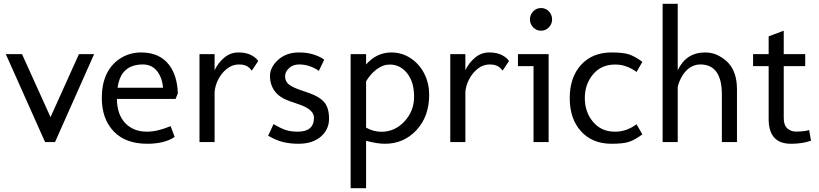

<svg xmlns="http://www.w3.org/2000/svg" viewBox="-20 -740 4265 1000"><path d="M391.1 -458H470.2L266.6 0H214.8L10.3 -458H94.7L243.2 -129.9Z M724.6 -404.3Q656.7 -404.3 623 -363.3Q599.6 -335 592.3 -283.2H829.1Q824.7 -336.4 797.4 -370.6Q769.5 -404.3 724.6 -404.3ZM889.6 -26.9Q836.9 8.8 747.1 8.8Q633.3 8.8 571.8 -56.2Q510.3 -121.1 510.3 -229Q510.3 -369.6 601.6 -432.6Q652.3 -466.8 714.8 -466.8Q811.5 -466.8 861.3 -401.4Q903.3 -345.2 906.2 -253.9L894.5 -224.6H588.9Q589.8 -143.6 632.3 -98.9Q674.8 -54.2 745.6 -54.2Q799.3 -54.2 868.7 -83Z M1019 0V-458H1097.7V-374Q1115.2 -412.1 1147.7 -439.5Q1180.2 -466.8 1221.4 -466.8Q1262.7 -466.8 1289.3 -452.4Q1315.9 -438 1324.7 -421.9L1291.5 -372.1Q1284.7 -380.9 1278.3 -386.7Q1260.3 -404.3 1225.1 -404.3Q1189.9 -404.3 1161.6 -381.8Q1133.3 -358.9 1116.7 -326.2Q1100.1 -293.5 1097.7 -260.7V0Z M1530.8 -54.2Q1615.2 -54.2 1615.2 -127Q1615.2 -170.9 1534.7 -197.3L1486.8 -213.9Q1435.5 -231.9 1410.9 -265.4Q1386.2 -298.8 1386.2 -344.5Q1386.2 -390.1 1428.7 -428.5Q1471.2 -466.8 1537.6 -466.8Q1581.5 -466.8 1615.7 -455.3Q1649.9 -443.8 1668.5 -429.2L1640.6 -370.6Q1625.5 -382.8 1597.7 -393.6Q1569.8 -404.3 1537.8 -404.3Q1505.9 -404.3 1485.4 -385.3Q1464.8 -366.2 1464.8 -342.8Q1464.8 -319.3 1480.5 -303.7Q1496.1 -288.1 1543.5 -271.5L1591.3 -254.9Q1643.6 -236.8 1668.9 -207.5Q1693.8 -177.7 1693.8 -121.6Q1693.8 -65.4 1650.9 -28.3Q1607.9 8.8 1533.7 8.8Q1494.1 8.8 1457.8 0.7Q1421.4 -7.3 1376.5 -33.2L1404.8 -93.8Q1442.4 -71.3 1468.8 -62.7Q1495.1 -54.2 1530.8 -54.2Z M1886.7 -75.2Q1925.8 -53.7 1966.3 -53.7Q2035.6 -53.7 2085 -106Q2136.7 -160.2 2136.7 -236.6Q2136.7 -313 2100.6 -358.4Q2064 -403.8 2010.7 -403.8Q1974.6 -403.8 1941.9 -379.2Q1909.2 -354.5 1886.7 -316.4ZM2018.1 -466.8Q2074.7 -466.8 2120.6 -435.5Q2166.5 -404.3 2190.9 -354.2Q2215.3 -304.2 2215.3 -247.1Q2215.3 -133.3 2149.2 -62.3Q2083 8.8 1984.9 8.8Q1943.8 8.8 1886.7 -6.8V240.2H1806.2V-458H1886.7V-404.3Q1941.9 -466.8 2018.1 -466.8Z M2325.2 0V-458H2403.8V-374Q2421.4 -412.1 2453.9 -439.5Q2486.3 -466.8 2527.6 -466.8Q2568.8 -466.8 2595.5 -452.4Q2622.1 -438 2630.9 -421.9L2597.7 -372.1Q2590.8 -380.9 2584.5 -386.7Q2566.4 -404.3 2531.2 -404.3Q2496.1 -404.3 2467.8 -381.8Q2439.5 -358.9 2422.9 -326.2Q2406.2 -293.5 2403.8 -260.7V0Z M2837.4 -458V0H2758.8V-395.5H2677.7V-458ZM2757.1 -597.4Q2740.2 -614.7 2740.2 -639.2Q2740.2 -663.6 2757.1 -680.9Q2773.9 -698.2 2797.9 -698.2Q2821.8 -698.2 2838.6 -680.9Q2855.5 -663.6 2855.5 -639.2Q2855.5 -614.7 2838.6 -597.4Q2821.8 -580.1 2797.9 -580.1Q2773.9 -580.1 2757.1 -597.4Z M3185.5 -54.2Q3242.7 -54.2 3295.4 -92.8L3325.7 -40Q3287.1 -11.7 3256.8 -1.5Q3226.6 8.8 3165.5 8.8Q3064.9 8.8 3006.1 -56.2Q2947.3 -121.1 2947.3 -229Q2947.3 -336.9 3006.1 -401.9Q3064.9 -466.8 3165.5 -466.8Q3226.6 -466.8 3256.8 -456.5Q3287.1 -446.3 3325.7 -418L3295.4 -365.2Q3242.7 -403.8 3185.5 -403.8H3182.6Q3111.3 -403.8 3068.6 -352.5Q3025.9 -301.3 3025.9 -229Q3025.9 -156.7 3068.6 -105.5Q3111.3 -54.2 3182.6 -54.2Z M3739.7 -247.6Q3739.7 -404.3 3627.4 -404.3Q3598.6 -404.3 3574.7 -388.7Q3538.1 -365.2 3517.1 -311.5Q3509.8 -293 3509.8 -282.2V0H3431.2V-720.2H3509.8V-374Q3553.7 -466.8 3652.8 -466.8Q3692.9 -466.8 3724.9 -449Q3756.8 -431.2 3774.9 -410.6Q3818.4 -362.3 3818.4 -274.9V0H3739.7Z M4099.6 8.8Q3983.4 8.8 3983.4 -120.1V-395.5H3902.3V-458H3983.4V-550.8L4062 -580.1V-458H4173.8V-395.5H4062V-125Q4062 -87.4 4081.1 -71Q4100.1 -54.7 4123.5 -54.7Q4168.9 -54.7 4194.3 -62.5L4204.1 -7.3Q4159.2 8.8 4099.6 8.8Z"/></svg>

Font: Molengo
Style: Regular
Weight: 400
Designer: moyogo
Foundry: moyogo
Version: Version 0.11; ttfautohint (v0.8) -G 32 -r 16 -x